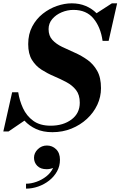

<svg xmlns="http://www.w3.org/2000/svg" viewBox="-59 -780 724 1154"><path d="M145.4 168.2Q145.4 139.4 168.2 117Q191 94.6 223 94.6Q255.4 94.6 278.4 117.2Q301.4 139.8 301.4 180.2Q301.4 218.6 283.6 250.4Q265.8 282.2 236.2 305.4Q206.6 328.6 170.4 341.2Q134.2 353.8 97.4 353.8V324.2Q127.4 324.2 159.8 312.8Q192.2 301.4 219.2 280.2Q246.2 259 260.2 229.4Q241 237 221.4 237Q185 237 165.2 217Q145.4 197 145.4 168.2ZM-7.5 10H-39L14 -225.5H50.5Q58 -176 79.2 -129.8Q100.5 -83.5 140.8 -54Q181 -24.5 245.5 -24.5Q321 -24.5 370.8 -61.8Q420.5 -99 420.5 -162.5Q420.5 -210 398 -238.8Q375.5 -267.5 340.2 -286.2Q305 -305 265.5 -321.8Q226 -338.5 190.8 -361Q155.5 -383.5 133 -420Q110.5 -456.5 110.5 -515Q110.5 -575 134.8 -620.8Q159 -666.5 198.2 -697.5Q237.5 -728.5 283.2 -744.2Q329 -760 372 -760Q418.5 -760 456 -744.2Q493.5 -728.5 521.5 -700.5L613.5 -760H645L594 -534.5H557.5Q546 -616.5 503.2 -668.5Q460.5 -720.5 382.5 -720.5Q346 -720.5 311.5 -706Q277 -691.5 255 -665.5Q233 -639.5 233 -605Q233 -565 255.8 -540.2Q278.5 -515.5 314.5 -498.2Q350.5 -481 390.8 -463.2Q431 -445.5 466.8 -420Q502.5 -394.5 525.2 -354.2Q548 -314 548 -250Q548 -197.5 525.8 -150Q503.5 -102.5 463.5 -65.5Q423.5 -28.5 370.5 -7Q317.5 14.5 256 14.5Q199.5 14.5 158 -4.5Q116.5 -23.5 88 -55Z"/></svg>

Font: Bodoni* 06pt
Style: Bold Italic
Weight: 700
Italic angle: -13°
Version: Version 2.3